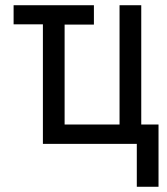

<svg xmlns="http://www.w3.org/2000/svg" viewBox="-20 -550 640 734"><path d="M586 164H503V0H144V-457H32V-530H339V-456H227V-74H437V-530H520V-74H586Z"/></svg>

Font: Iosevka Mono
Style: Regular
Weight: 400
Designer: Belleve Invis
Foundry: Belleve Invis
Version: Version 11.1.1